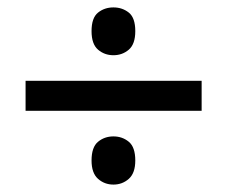

<svg xmlns="http://www.w3.org/2000/svg" viewBox="-20 -611 615 518"><path d="M286 -462Q262 -462 244.5 -477Q227 -492 227 -527Q227 -563 244.5 -577Q262 -591 286 -591Q310 -591 327.5 -577Q345 -563 345 -527Q345 -492 327.5 -477Q310 -462 286 -462ZM49 -312V-393H524V-312ZM286 -113Q262 -113 244.5 -128.5Q227 -144 227 -178Q227 -214 244.5 -228.5Q262 -243 286 -243Q310 -243 327.5 -228.5Q345 -214 345 -178Q345 -144 327.5 -128.5Q310 -113 286 -113Z"/></svg>

Font: Noto Sans Lao Medium
Style: Regular
Weight: 500
Designer: Monotype Design Team
Foundry: Monotype Imaging Inc.
Version: Version 2.003; ttfautohint (v1.8.4.7-5d5b)